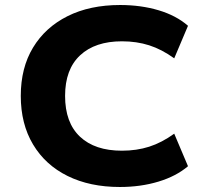

<svg xmlns="http://www.w3.org/2000/svg" viewBox="-20 -736 817 767"><path d="M459 11Q339 11 250 -33Q161 -77 112 -159Q63 -241 63 -353Q63 -465 112 -546Q161 -627 250 -671.5Q339 -716 460 -716Q543 -716 613.5 -695Q684 -674 731 -633L676 -503Q626 -539 576 -555Q526 -571 467 -571Q360 -571 300 -515Q240 -459 240 -353Q240 -246 299.5 -190Q359 -134 467 -134Q526 -134 576 -150Q626 -166 676 -202L731 -72Q684 -32 613 -10.5Q542 11 459 11Z"/></svg>

Font: Nunito Sans 10pt SemiExpanded ExtraBold
Style: Regular
Weight: 800
Width: 6
Designer: Vernon Adams
Foundry: Vernon Adams
Version: Version 3.101;gftools[0.9.27]